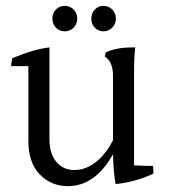

<svg xmlns="http://www.w3.org/2000/svg" viewBox="-20 -722 590 656"><path d="M376 -658.5Q376 -640 363.5 -627.5Q351 -615 333.5 -615Q316 -615 304 -627.5Q292 -640 292 -658.5Q292 -677 304 -689.5Q316 -702 333.5 -702Q351 -702 363.5 -689.5Q376 -677 376 -658.5ZM231.5 -627.5Q219 -615 201 -615Q183 -615 171 -627.5Q159 -640 159 -658.5Q159 -677 171 -689.5Q183 -702 201 -702Q219 -702 231.5 -689.5Q244 -677 244 -658.5Q244 -640 231.5 -627.5ZM438 -472V-157Q480 -155 503 -155Q504 -144 504 -138Q504 -132 504 -129Q447 -101 375 -93Q368 -130 366 -195Q305 -86 212 -86Q155 -86 116 -126Q77 -166 77 -240V-496Q64 -496 49.5 -496Q35 -496 18 -496Q18 -507 22 -523Q95 -554 149 -560V-246Q149 -197 172.5 -169Q196 -141 234 -141Q272 -141 306.5 -167.5Q341 -194 366 -243V-464Q366 -511 338 -529Q340 -540 343 -544Q380 -560 431 -560Q436 -560 442 -560Q438 -524 438 -472Z"/></svg>

Font: Halant
Style: Regular
Weight: 400
Designer: Hitesh Malaviya (Devanagari), Satya Rajpurohit (Latin)
Foundry: Indian Type Foundry
Version: Version 1.100;PS 1.0;hotconv 1.0.78;makeotf.lib2.5.61930; tt